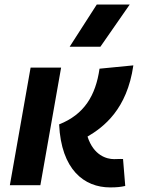

<svg xmlns="http://www.w3.org/2000/svg" viewBox="-20 -815 626 845"><path d="M464.8 9.8C494.1 9.8 511.7 7.8 531.2 3.4L521.5 -115.2C512.7 -115.7 507.8 -115.2 501.5 -115.2C496.6 -114.7 490.7 -114.7 481.9 -114.7C449.7 -114.7 392.1 -130.4 365.2 -213.9C435.5 -255.4 539.1 -333 566.9 -527.3L418 -512.7C400.9 -393.6 350.1 -311 240.2 -267.6C249.5 -68.4 350.1 9.8 464.8 9.8ZM23.4 0H157.7L249 -517.6H114.7ZM286.6 -609.4H421.9L550.8 -794.9H405.8Z"/></svg>

Font: Cascadia Mono PL
Style: Bold Italic
Weight: 700
Italic angle: -10°
Monospace: yes
Designer: Aaron Bell
Foundry: Saja Typeworks
Version: Version 2404.023